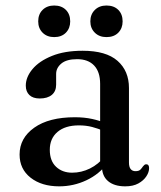

<svg xmlns="http://www.w3.org/2000/svg" viewBox="-20 -664 584 696"><path d="M349.5 -61.5V-71.5L343 -75V-360Q343 -403.5 321.2 -426.5Q299.5 -449.5 259.5 -449.5Q221.5 -449.5 202.5 -433.8Q183.5 -418 183.5 -396V-357Q183.5 -333 167.8 -320Q152 -307 124 -307Q99.5 -307 86.5 -319.5Q73.5 -332 73.5 -353.5Q73.5 -384.5 97.8 -413.5Q122 -442.5 168 -461.2Q214 -480 279.5 -480Q364.5 -480 406 -443.5Q447.5 -407 447.5 -345V-75Q447.5 -58.5 453.8 -51Q460 -43.5 471 -43.5Q483.5 -43.5 489 -49.2Q494.5 -55 498 -60.5Q500.5 -63.5 503.2 -66Q506 -68.5 510 -68.5Q515.5 -68.5 518 -64.8Q520.5 -61 520.5 -54.5Q520.5 -40 510.5 -24.8Q500.5 -9.5 481.5 1Q462.5 11.5 434 11.5Q394.5 11.5 372 -7.2Q349.5 -26 349.5 -61.5ZM51 -104Q51 -163.5 104.2 -201.2Q157.5 -239 251.5 -239Q285.5 -239 314 -232.8Q342.5 -226.5 364 -217L356 -189.5Q335.5 -198 313.8 -203.8Q292 -209.5 266 -209.5Q216.5 -209.5 188.5 -185.8Q160.5 -162 160.5 -121Q160.5 -81 183.2 -59.5Q206 -38 241.5 -38Q275 -38 306 -53.2Q337 -68.5 359.5 -97L370 -73Q340 -32.5 293.2 -10.5Q246.5 11.5 194.5 11.5Q131 11.5 91 -19.8Q51 -51 51 -104ZM176.5 -529.5Q150.5 -529.5 134.5 -545.5Q118.5 -561.5 118.5 -586.5Q118.5 -612.5 134.5 -628.2Q150.5 -644 176.5 -644Q203 -644 218.8 -628.2Q234.5 -612.5 234.5 -586.5Q234.5 -561.5 218.8 -545.5Q203 -529.5 176.5 -529.5ZM366 -529.5Q340 -529.5 323.8 -545.5Q307.5 -561.5 307.5 -586.5Q307.5 -612 323.8 -628Q340 -644 366 -644Q393 -644 408.8 -628.2Q424.5 -612.5 424.5 -586.5Q424.5 -561.5 408.8 -545.5Q393 -529.5 366 -529.5Z"/></svg>

Font: Fraunces 11pt
Style: Regular
Weight: 400
Version: Version 1.000;[b76b70a41]